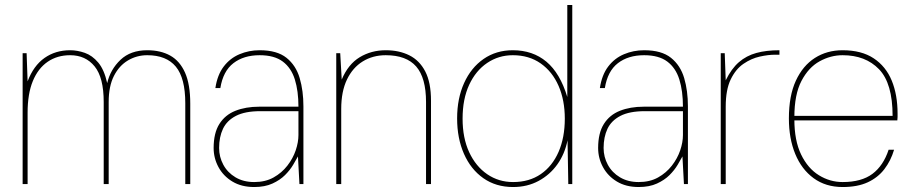

<svg xmlns="http://www.w3.org/2000/svg" viewBox="-20 -740 3667 772"><path d="M71 0V-526H87L91 -413Q115 -476 159 -507Q203 -538 262 -538Q291 -538 321 -527.5Q351 -517 375 -488.5Q399 -460 411 -406Q424 -461 464.5 -499.5Q505 -538 572 -538Q626 -538 664.5 -516.5Q703 -495 724 -448Q745 -401 745 -323V0H725V-325Q725 -426 687 -472Q649 -518 572 -518Q530 -518 494.5 -497Q459 -476 438 -434.5Q417 -393 417 -330V0H397V-330Q397 -428 360.5 -473Q324 -518 262 -518Q210 -518 171.5 -491.5Q133 -465 112 -414Q91 -363 91 -287V0Z M1002 12Q951 12 914.5 -10Q878 -32 858.5 -68Q839 -104 839 -145Q839 -205 862 -241.5Q885 -278 926.5 -294.5Q968 -311 1022 -311H1180Q1180 -374 1165.5 -420.5Q1151 -467 1117 -492.5Q1083 -518 1024 -518Q960 -518 918.5 -486Q877 -454 866 -386H846Q854 -439 879.5 -472.5Q905 -506 943 -522Q981 -538 1024 -538Q1094 -538 1132 -507.5Q1170 -477 1185 -426Q1200 -375 1200 -312V0H1184L1178 -111Q1171 -98 1158.5 -77Q1146 -56 1126 -36Q1106 -16 1075.5 -2Q1045 12 1002 12ZM1002 -8Q1047 -8 1080 -26.5Q1113 -45 1135.5 -74Q1158 -103 1169 -135.5Q1180 -168 1180 -197V-293H1027Q965 -293 928.5 -274Q892 -255 876.5 -222Q861 -189 861 -145Q861 -109 878 -77.5Q895 -46 927 -27Q959 -8 1002 -8Z M1332 0V-526H1348L1354 -420Q1380 -482 1426.5 -510Q1473 -538 1531 -538Q1585 -538 1626 -517.5Q1667 -497 1690 -452.5Q1713 -408 1713 -335V0H1693V-330Q1693 -427 1653.5 -472.5Q1614 -518 1531 -518Q1479 -518 1438.5 -493Q1398 -468 1375 -420Q1352 -372 1352 -302V0Z M2043 12Q1974 12 1923.5 -23.5Q1873 -59 1845.5 -121.5Q1818 -184 1818 -264Q1818 -344 1846 -406Q1874 -468 1924.5 -503Q1975 -538 2042 -538Q2122 -538 2177 -492Q2232 -446 2261 -350V-720H2281V0H2265L2262 -176Q2251 -121 2221 -79Q2191 -37 2145.5 -12.5Q2100 12 2043 12ZM2043 -8Q2108 -8 2154.5 -40Q2201 -72 2226 -129.5Q2251 -187 2251 -263Q2251 -337 2226 -394.5Q2201 -452 2154 -485Q2107 -518 2042 -518Q1985 -518 1939 -487Q1893 -456 1866.5 -399Q1840 -342 1840 -263Q1840 -185 1866.5 -128Q1893 -71 1939 -39.5Q1985 -8 2043 -8Z M2548 12Q2497 12 2460.5 -10Q2424 -32 2404.5 -68Q2385 -104 2385 -145Q2385 -205 2408 -241.5Q2431 -278 2472.5 -294.5Q2514 -311 2568 -311H2726Q2726 -374 2711.5 -420.5Q2697 -467 2663 -492.5Q2629 -518 2570 -518Q2506 -518 2464.5 -486Q2423 -454 2412 -386H2392Q2400 -439 2425.5 -472.5Q2451 -506 2489 -522Q2527 -538 2570 -538Q2640 -538 2678 -507.5Q2716 -477 2731 -426Q2746 -375 2746 -312V0H2730L2724 -111Q2717 -98 2704.5 -77Q2692 -56 2672 -36Q2652 -16 2621.5 -2Q2591 12 2548 12ZM2548 -8Q2593 -8 2626 -26.5Q2659 -45 2681.5 -74Q2704 -103 2715 -135.5Q2726 -168 2726 -197V-293H2573Q2511 -293 2474.5 -274Q2438 -255 2422.5 -222Q2407 -189 2407 -145Q2407 -109 2424 -77.5Q2441 -46 2473 -27Q2505 -8 2548 -8Z M2878 0V-526H2894L2898 -417Q2921 -464 2951 -490Q2981 -516 3021 -527Q3061 -538 3114 -538V-520H3096Q3069 -520 3035 -512.5Q3001 -505 2969.5 -483.5Q2938 -462 2918 -420.5Q2898 -379 2898 -311V0Z M3368 12Q3300 12 3251.5 -23.5Q3203 -59 3177.5 -121Q3152 -183 3152 -264Q3152 -355 3180 -415.5Q3208 -476 3256.5 -507Q3305 -538 3368 -538Q3444 -538 3493 -505.5Q3542 -473 3565.5 -416Q3589 -359 3589 -283Q3589 -275 3589 -269.5Q3589 -264 3588 -256H3163V-274H3569Q3569 -405 3514.5 -461.5Q3460 -518 3368 -518Q3320 -518 3275.5 -493.5Q3231 -469 3202.5 -414.5Q3174 -360 3174 -269V-260Q3174 -175 3201 -119Q3228 -63 3272.5 -35.5Q3317 -8 3368 -8Q3444 -8 3488 -41Q3532 -74 3553 -138H3575Q3562 -94 3536 -60Q3510 -26 3469 -7Q3428 12 3368 12Z"/></svg>

Font: DM Sans 9pt Thin
Style: Regular
Weight: 250
Version: Version 4.004;gftools[0.9.30]